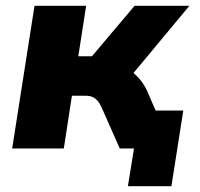

<svg xmlns="http://www.w3.org/2000/svg" viewBox="-20 -512 690 662"><path d="M421 130 442 0H399L420 -131H612L571 130ZM22 0 99 -492H277L250 -318H297L444 -492H633L420 -236L384 -285Q409 -283 429 -269Q449 -255 465 -235Q481 -215 491 -190L573 0H393L331 -140Q324 -156 316 -165Q308 -174 298 -178Q288 -182 274 -182H228L200 0Z"/></svg>

Font: Nunito Sans 12pt Black
Style: Italic
Weight: 900
Italic angle: -9°
Designer: Vernon Adams
Foundry: Vernon Adams
Version: Version 3.101;gftools[0.9.27]